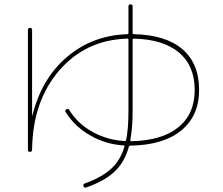

<svg xmlns="http://www.w3.org/2000/svg" viewBox="-20 -820 1040 897"><path d="M603.5 -639.6Q599.6 -639.6 599.6 -634.8V-299.8Q599.6 -225.6 588.9 -166Q588.9 -160.2 592.8 -160.2Q736.3 -163.1 813 -225.1Q889.6 -287.1 889.6 -399.9Q889.6 -512.7 815.9 -574.7Q742.2 -636.7 603.5 -639.6ZM110.4 -120.1V-679.7Q110.4 -689.5 120.1 -689.9Q129.9 -690.4 129.9 -678.7V-283.2Q129.9 -280.3 130.9 -280.3Q131.8 -280.3 131.8 -282.2Q174.8 -454.1 293.9 -554.7Q413.1 -655.3 575.2 -660.2Q580.1 -660.2 580.1 -665V-790Q580.1 -799.8 589.8 -799.8Q599.6 -799.8 599.6 -790V-665Q599.6 -660.2 605.5 -660.2Q753.9 -657.2 832 -590.3Q910.2 -523.4 910.2 -400.4Q910.2 -278.3 826.2 -210Q742.2 -141.6 587.9 -139.6Q584 -139.6 582 -134.8Q562.5 -62.5 515.1 -18.1Q467.8 26.4 382.8 55.7Q374 59.6 370.1 49.8Q366.2 41 376 37.1Q455.1 8.8 499 -31.2Q543 -71.3 561.5 -135.7Q563.5 -140.6 557.6 -140.6Q474.6 -145.5 401.9 -187Q329.1 -228.5 287.1 -295.9Q282.2 -304.7 290 -309.6Q298.8 -314.5 303.7 -305.7Q343.8 -241.2 413.6 -203.1Q483.4 -165 563.5 -161.1Q567.4 -161.1 569.3 -166Q580.1 -217.8 580.1 -299.8V-634.8Q580.1 -639.6 575.2 -639.6Q379.9 -633.8 256.3 -490.2Q132.8 -346.7 129.9 -121.1Q129.9 -110.4 120.1 -110.4Q110.4 -110.4 110.4 -120.1Z"/></svg>

Font: Rounded-X Mgen+ 1mn thin
Style: Regular
Weight: 100
Designer: [Source Han Sans]
Ryoko NISHIZUKA  (kana & ideographs); Paul D. Hunt (Latin, Greek & Cyrillic); Wenlong ZHANG  (bopomofo
Version: Version 1.059.20150602